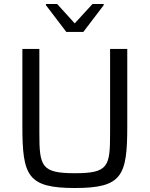

<svg xmlns="http://www.w3.org/2000/svg" viewBox="-20 -933 749 961"><path d="M210 -907 312 -773H397L499 -907V-913H443L354 -816L266 -913H210ZM355 8C591 8 617 -52 617 -300V-688H531V-267C531 -100 523 -66 355 -66C187 -66 177 -100 177 -267V-688H92V-300C92 -52 119 8 355 8Z"/></svg>

Font: Saira UNSAM
Style: Regular
Weight: 400
Designer: Hector Gatti with collaboration of the Omnibus-Type team
Foundry: Omnibus-Type
Version: Version 0.072;PS 000.072;hotconv 1.0.88;makeotf.lib2.5.64775